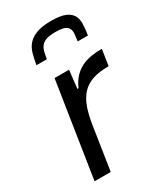

<svg xmlns="http://www.w3.org/2000/svg" viewBox="-189 -822 761 895"><g transform="rotate(-30 191.5 -374.5)"><path d="M45 0ZM45 0 124 -510H202L191 -413H197Q211 -445 230.5 -465.5Q250 -486 273.5 -497.5Q297 -509 324.5 -513.5Q352 -518 383 -518L370 -432Q318 -432 283 -420Q248 -408 225 -383Q202 -358 188.5 -319.5Q175 -281 167 -228L132 0ZM81 -604Q86 -635 93.5 -662Q101 -689 118 -708Q135 -727 164.5 -738Q194 -749 243 -749Q292 -749 318 -738Q344 -727 354.5 -708Q365 -689 364 -662Q363 -635 358 -604H303Q306 -626 307.5 -642.5Q309 -659 303 -670.5Q297 -682 281.5 -688Q266 -694 235 -694Q204 -694 186 -688Q168 -682 158.5 -670.5Q149 -659 144.5 -642.5Q140 -626 137 -604Z"/></g></svg>

Font: Azeri Sans
Style: Italic
Weight: 400
Designer: Hector Gatti & Omnibus-Type (original fonts) / Cristiano Sobral (main changes and remastering)
Foundry: Omnibus-Type
Version: Version 0.07;August 21, 2020;FontCreator 13.0.0.2681 64-bit;